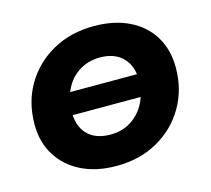

<svg xmlns="http://www.w3.org/2000/svg" viewBox="-85 -645 826 753"><g transform="rotate(-15 328.0 -268.5)"><path d="M301 8Q219 8 158.5 -22Q98 -52 64.5 -106Q31 -160 31 -232Q31 -322 72.5 -392.5Q114 -463 187 -504Q260 -545 355 -545Q437 -545 497.5 -515.5Q558 -486 591 -432Q624 -378 624 -305Q624 -216 582.5 -145Q541 -74 468 -33Q395 8 301 8ZM310 -117Q364 -117 404 -147.5Q444 -178 461 -229H185Q188 -177 220 -147Q252 -117 310 -117ZM199 -319H470Q464 -365 432 -392.5Q400 -420 346 -420Q295 -420 256 -393Q217 -366 199 -319Z"/></g></svg>

Font: Montserrat
Style: Bold Italic
Weight: 700
Italic angle: -11.3°
Designer: Julieta Ulanovsky
Foundry: Julieta Ulanovsky
Version: Version 9.000; ttfautohint (v1.8.4.7-5d5b)